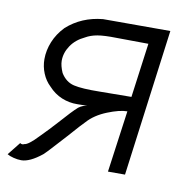

<svg xmlns="http://www.w3.org/2000/svg" viewBox="-88 -565 655 643"><g transform="rotate(10 240.0 -243.5)"><path d="M-24 1 11 -43Q18 -38 25 -42Q39 -43 71 -77Q98 -104 125 -134Q163 -177 181 -193Q189 -199 196 -201.5Q203 -204 210 -205Q204 -205 176.5 -204.5Q149 -204 123.5 -214.5Q98 -225 78 -247Q61 -263 51.5 -286Q42 -309 42 -334Q42 -364 54 -393.5Q66 -423 90 -448Q140 -493 212 -500H441L375 0H317L346 -210Q320 -210 279 -193.5Q238 -177 214 -150Q208 -145 163 -94Q149 -79 126 -53.5Q103 -28 94 -20Q53 13 24 13Q12 13 -2 9.5Q-16 6 -24 1ZM242 -259 351 -260 376 -445 268 -446Q226 -447 203 -443Q180 -439 163 -429Q133 -415 116.5 -390.5Q100 -366 100 -339Q100 -322 110 -299Q127 -271 155 -264.5Q183 -258 242 -259Z"/></g></svg>

Font: Bellota Text
Style: Italic
Weight: 400
Italic angle: -7.5°
Designer: Kemie Guaida
Foundry: Kemie Guaida
Version: Version 4.001